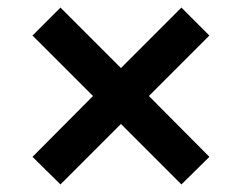

<svg xmlns="http://www.w3.org/2000/svg" viewBox="-20 -540 640 508"><path d="M140 -52 66 -125 226 -286 66 -446 140 -520 300 -360 460 -520 534 -446 374 -286 534 -125 460 -52 300 -212Z"/></svg>

Font: Nunito Sans 7pt ExtraBold
Style: Regular
Weight: 800
Designer: Vernon Adams
Foundry: Vernon Adams
Version: Version 3.101;gftools[0.9.27]